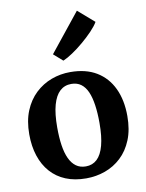

<svg xmlns="http://www.w3.org/2000/svg" viewBox="-97 -957 790 1036"><g transform="rotate(-10 298.0 -439.0)"><path d="M28.5 -276Q28.5 -349.5 51 -404.2Q73.5 -459 112.5 -495.8Q151.5 -532.5 200.8 -550.8Q250 -569 304 -569Q389 -569 447.5 -533.8Q506 -498.5 536.5 -434Q567 -369.5 567 -282Q567 -207.5 544.5 -152.2Q522 -97 483.2 -60.8Q444.5 -24.5 395 -6.8Q345.5 11 291 11Q228 11 179.2 -9Q130.5 -29 97 -66.8Q63.5 -104.5 46 -157.5Q28.5 -210.5 28.5 -276ZM300 -53Q336.5 -53 361.5 -76.5Q386.5 -100 399.5 -148.5Q412.5 -197 412.5 -271.5Q412.5 -326 406.2 -369.2Q400 -412.5 386.8 -442.8Q373.5 -473 351.8 -489Q330 -505 298.5 -505Q261.5 -505 236 -481.5Q210.5 -458 197 -409.8Q183.5 -361.5 183.5 -286.5Q183.5 -231.5 190 -188.2Q196.5 -145 210.5 -115Q224.5 -85 246.5 -69Q268.5 -53 300 -53ZM278.5 -636.5 229.5 -679.5 397.5 -889 486 -812Q474 -791 448.8 -764.5Q423.5 -738 392.5 -711.8Q361.5 -685.5 331.5 -665.5Q301.5 -645.5 280 -636.5Z"/></g></svg>

Font: Merriweather 20pt
Style: Bold
Weight: 700
Version: Version 2.100